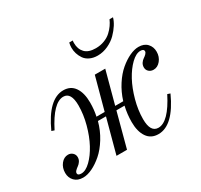

<svg xmlns="http://www.w3.org/2000/svg" viewBox="-142 -852 1100 1050"><g transform="rotate(-30 408.0 -327.0)"><path d="M401.9 -634.8Q401.9 -649.9 405.8 -666H428.2Q426.8 -661.6 426.8 -649.9Q426.8 -612.3 448.7 -589.1Q470.7 -565.9 517.1 -565.9Q546.4 -565.9 571.5 -575.7Q596.7 -585.4 613.8 -601.3Q630.9 -617.2 641.8 -633.1Q652.8 -648.9 660.2 -666H682.1Q677.2 -646.5 662.6 -623.3Q647.9 -600.1 626 -577.9Q604 -555.7 572 -540.8Q540 -525.9 505.9 -525.9Q478 -525.9 456.8 -536.1Q435.5 -546.4 424.3 -563Q413.1 -579.6 407.5 -597.7Q401.9 -615.7 401.9 -634.8ZM104 12.2Q68.8 12.2 49.3 -8.3Q29.8 -28.8 29.8 -59.1Q29.8 -91.8 48.3 -115Q66.9 -138.2 92.8 -138.2Q109.4 -138.2 121.1 -127.2Q132.8 -116.2 132.8 -100.1Q132.8 -85.4 125 -74Q117.2 -62.5 107.9 -56.2Q98.6 -49.8 90.8 -42Q83 -34.2 83 -25.9Q83 -12.2 106 -12.2Q133.3 -12.2 164.3 -42.2Q195.3 -72.3 220.2 -118.7Q245.1 -165 261.5 -225.6Q277.8 -286.1 277.8 -342.8Q277.8 -425.8 229 -425.8Q165 -425.8 96.2 -290L79.1 -295.9Q151.9 -456.1 246.1 -456.1Q292.5 -456.1 316.7 -420.7Q340.8 -385.3 340.8 -325.2Q340.8 -279.3 332 -240.2H383.8L439 -443.8H504.9L450.2 -240.2H501Q516.6 -290.5 543.9 -332.8Q571.3 -375 602.3 -401.1Q633.3 -427.2 664.3 -441.7Q695.3 -456.1 721.2 -456.1Q756.3 -456.1 775.6 -435.3Q794.9 -414.6 794.9 -383.8Q794.9 -352.1 776.1 -329.1Q757.3 -306.2 731.9 -306.2Q714.4 -306.2 702.6 -316.9Q690.9 -327.6 690.9 -344.2Q690.9 -358.9 698.7 -370.4Q706.5 -381.8 716.1 -387.9Q725.6 -394 733.4 -401.9Q741.2 -409.7 741.2 -418Q741.2 -432.1 719.2 -432.1Q691.9 -432.1 660.6 -401.9Q629.4 -371.6 604.2 -325.2Q579.1 -278.8 562.5 -218.3Q545.9 -157.7 545.9 -101.1Q545.9 -18.1 596.2 -18.1Q660.2 -18.1 729 -153.8L746.1 -147.9Q673.3 12.2 579.1 12.2Q532.2 12.2 508.1 -23.2Q483.9 -58.6 483.9 -118.2Q483.9 -167 495.1 -215.8H443.8L386.2 0H319.8L377.9 -215.8H327.1Q313 -163.1 285.2 -118.2Q257.3 -73.2 225.6 -45.7Q193.8 -18.1 162.1 -2.9Q130.4 12.2 104 12.2Z"/></g></svg>

Font: Flanker Steampunk
Style: Italic
Weight: 400
Italic angle: -12°
Designer: Alexey Kryukov, Leonardo Di Lena
Foundry: Alexey Kryukov, Leonardo Di Lena
Version: 1.210